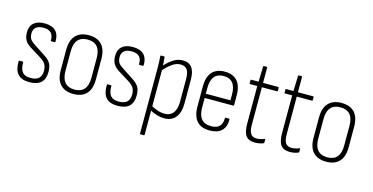

<svg xmlns="http://www.w3.org/2000/svg" viewBox="-79 -1002 3053 1573"><g transform="rotate(15 1447.5 -216.0)"><path d="M174 8Q107 8 76 -27.5Q45 -63 47 -135Q47 -141 51 -141H81Q85 -141 85 -135Q85 -79 106 -53.5Q127 -28 175 -28Q223 -28 245.5 -49Q268 -70 268 -113Q268 -146 254.5 -168Q241 -190 211 -209L124 -263Q84 -286 67.5 -313.5Q51 -341 51 -383Q51 -435 83 -462.5Q115 -490 173 -490Q237 -490 268 -458.5Q299 -427 297 -368Q296 -362 291 -362H262Q261 -362 259.5 -363.5Q258 -365 258 -369Q259 -410 238.5 -431.5Q218 -453 173 -453Q132 -453 110.5 -435Q89 -417 89 -383Q89 -351 102 -333Q115 -315 147 -295L233 -239Q272 -215 289 -187.5Q306 -160 306 -114Q306 -53 273.5 -22.5Q241 8 174 8Z M548 8Q476 8 437.5 -33Q399 -74 399 -154V-327Q399 -407 437.5 -448.5Q476 -490 548 -490Q621 -490 659 -449Q697 -408 697 -327V-154Q697 -74 659 -33Q621 8 548 8ZM548 -29Q603 -29 630.5 -61.5Q658 -94 658 -157V-325Q658 -389 630.5 -421Q603 -453 548 -453Q494 -453 466 -421Q438 -389 438 -325V-157Q438 -94 466 -61.5Q494 -29 548 -29Z M922 8Q855 8 824 -27.5Q793 -63 795 -135Q795 -141 799 -141H829Q833 -141 833 -135Q833 -79 854 -53.5Q875 -28 923 -28Q971 -28 993.5 -49Q1016 -70 1016 -113Q1016 -146 1002.5 -168Q989 -190 959 -209L872 -263Q832 -286 815.5 -313.5Q799 -341 799 -383Q799 -435 831 -462.5Q863 -490 921 -490Q985 -490 1016 -458.5Q1047 -427 1045 -368Q1044 -362 1039 -362H1010Q1009 -362 1007.5 -363.5Q1006 -365 1006 -369Q1007 -410 986.5 -431.5Q966 -453 921 -453Q880 -453 858.5 -435Q837 -417 837 -383Q837 -351 850 -333Q863 -315 895 -295L981 -239Q1020 -215 1037 -187.5Q1054 -160 1054 -114Q1054 -53 1021.5 -22.5Q989 8 922 8Z M1319 8Q1288 8 1254.5 -2Q1221 -12 1192 -29L1191 -67Q1221 -50 1251.5 -39.5Q1282 -29 1313 -29Q1359 -29 1384.5 -61Q1410 -93 1410 -156V-347Q1410 -403 1392.5 -428Q1375 -453 1336 -453Q1299 -453 1263.5 -427Q1228 -401 1189 -356L1188 -396Q1226 -440 1264.5 -465Q1303 -490 1346 -490Q1398 -490 1423.5 -456Q1449 -422 1449 -350V-154Q1449 -75 1415 -33.5Q1381 8 1319 8ZM1166 185Q1161 185 1161 179V-371Q1161 -399 1160 -425.5Q1159 -452 1157 -475Q1156 -482 1162 -482H1188Q1193 -482 1193 -476Q1195 -457 1196.5 -434Q1198 -411 1198 -396L1200 -379V179Q1200 185 1195 185Z M1706 8Q1633 9 1595.5 -32.5Q1558 -74 1558 -157V-325Q1558 -409 1595.5 -449.5Q1633 -490 1702 -490Q1771 -490 1808 -449Q1845 -408 1845 -327V-245Q1845 -239 1840 -239H1597V-160Q1597 -94 1624 -61.5Q1651 -29 1707 -29Q1754 -29 1777 -52.5Q1800 -76 1800 -120Q1800 -127 1804 -127H1833Q1837 -127 1839 -122Q1840 -59 1805.5 -25.5Q1771 8 1706 8ZM1597 -275H1806V-324Q1806 -388 1780 -420.5Q1754 -453 1702 -453Q1650 -453 1623.5 -421Q1597 -389 1597 -324Z M2087 8Q2035 8 2011.5 -23Q1988 -54 1988 -127V-445H1927Q1922 -445 1922 -450V-476Q1922 -482 1927 -482H1989L1993 -612Q1994 -617 1999 -617H2022Q2027 -617 2027 -612V-482H2155Q2161 -482 2161 -476V-450Q2161 -445 2155 -445H2027V-127Q2027 -75 2042.5 -51.5Q2058 -28 2093 -28Q2110 -28 2127 -32Q2144 -36 2158 -42Q2164 -45 2164 -38V-12Q2164 -7 2160 -6Q2145 1 2125.5 4.5Q2106 8 2087 8Z M2383 8Q2331 8 2307.5 -23Q2284 -54 2284 -127V-445H2223Q2218 -445 2218 -450V-476Q2218 -482 2223 -482H2285L2289 -612Q2290 -617 2295 -617H2318Q2323 -617 2323 -612V-482H2451Q2457 -482 2457 -476V-450Q2457 -445 2451 -445H2323V-127Q2323 -75 2338.5 -51.5Q2354 -28 2389 -28Q2406 -28 2423 -32Q2440 -36 2454 -42Q2460 -45 2460 -38V-12Q2460 -7 2456 -6Q2441 1 2421.5 4.5Q2402 8 2383 8Z M2692 8Q2620 8 2581.5 -33Q2543 -74 2543 -154V-327Q2543 -407 2581.5 -448.5Q2620 -490 2692 -490Q2765 -490 2803 -449Q2841 -408 2841 -327V-154Q2841 -74 2803 -33Q2765 8 2692 8ZM2692 -29Q2747 -29 2774.5 -61.5Q2802 -94 2802 -157V-325Q2802 -389 2774.5 -421Q2747 -453 2692 -453Q2638 -453 2610 -421Q2582 -389 2582 -325V-157Q2582 -94 2610 -61.5Q2638 -29 2692 -29Z"/></g></svg>

Font: Sofia Sans Condensed ExtraLight
Style: Regular
Weight: 250
Version: Version 4.100